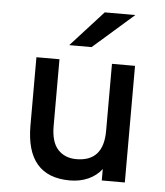

<svg xmlns="http://www.w3.org/2000/svg" viewBox="-53 -779 722 838"><g transform="rotate(5 308.0 -360.0)"><path d="M92 -212V-511H193V-219Q193 -148 223.5 -115.5Q254 -83 304 -83Q423 -83 423 -217V-511H524V0H423V-50Q400 -20 364 -4Q328 12 284 12Q92 12 92 -212ZM372 -732H506L328 -576H230Z"/></g></svg>

Font: Overpass Mono Light
Style: Bold
Weight: 600
Monospace: yes
Designer: Delve Withrington, Dave Bailey
Foundry: Delve Fonts
Version: Version 1.000;DELV;Overpass